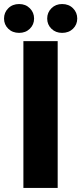

<svg xmlns="http://www.w3.org/2000/svg" viewBox="-59 -932 403 952"><path d="M57 -728H227V0H57ZM36 -769Q3 -769 -18 -789.5Q-39 -810 -39 -840Q-39 -870 -18 -891Q3 -912 36 -912Q68 -912 89 -891Q110 -870 110 -840Q110 -810 89 -789.5Q68 -769 36 -769ZM249 -769Q217 -769 196 -789.5Q175 -810 175 -840Q175 -870 196 -891Q217 -912 249 -912Q282 -912 303 -891Q324 -870 324 -840Q324 -810 303 -789.5Q282 -769 249 -769Z"/></svg>

Font: Murecho
Style: Bold
Weight: 700
Designer: Neil Summerour
Foundry: Positype
Version: Version 1.010; ttfautohint (v1.8.3)